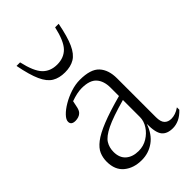

<svg xmlns="http://www.w3.org/2000/svg" viewBox="-206 -751 841 841"><g transform="rotate(-45 215.0 -330.0)"><path d="M354 7.5Q318 7.5 301.8 -12.8Q285.5 -33 286 -87Q269.5 -39 235.5 -14.5Q201.5 10 158.5 10Q109 10 76.8 -16.2Q44.5 -42.5 44.5 -94Q44.5 -118.5 53.5 -139.8Q62.5 -161 87.8 -180.5Q113 -200 160.8 -219.2Q208.5 -238.5 286 -259.5V-311.5Q286 -352.5 265.2 -376Q244.5 -399.5 195 -399.5Q166.5 -399.5 128 -385.5Q124.5 -366 120.8 -351.5Q117 -337 110 -330Q104 -323.5 94.2 -320.2Q84.5 -317 75 -317Q48.5 -317 48.5 -337.5Q48.5 -350.5 63.8 -366.5Q79 -382.5 104 -397.2Q129 -412 158.2 -421.5Q187.5 -431 215 -431Q281.5 -431 308.2 -401.8Q335 -372.5 335 -320.5V-79.5Q335 -51 346.5 -38.8Q358 -26.5 378.5 -26.5Q390.5 -26.5 403.2 -30.8Q416 -35 430.5 -45V-30Q411.5 -10 392.2 -1.2Q373 7.5 354 7.5ZM96 -103Q96 -66.5 118.2 -47.2Q140.5 -28 177.5 -28Q207 -28 231.5 -43Q256 -58 271 -81.2Q286 -104.5 286 -129.5V-235Q203 -212 162.5 -192.2Q122 -172.5 109 -151.2Q96 -130 96 -103ZM192.5 -548Q234.5 -548 260 -574.5Q285.5 -601 301 -670H323Q310 -602.5 293.2 -565.5Q276.5 -528.5 252.2 -514Q228 -499.5 192.5 -499.5Q157 -499.5 132.8 -514Q108.5 -528.5 91.8 -565.5Q75 -602.5 62 -670H84Q99.5 -601 125 -574.5Q150.5 -548 192.5 -548Z"/></g></svg>

Font: Newsreader Text Light
Style: Regular
Weight: 300
Designer: Hugues Gentile
Foundry: Production Type
Version: Version 1.002